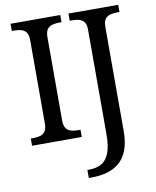

<svg xmlns="http://www.w3.org/2000/svg" viewBox="-101 -790 897 1107"><g transform="rotate(-10 348.0 -237.0)"><path d="M38 0V-42H51Q74 -42 92.5 -47Q111 -52 122 -67.5Q133 -83 133 -114V-600Q133 -632 122 -647Q111 -662 92.5 -667Q74 -672 51 -672H38V-714H329V-672H316Q294 -672 275 -667Q256 -662 245 -647Q234 -632 234 -600V-114Q234 -83 245 -67.5Q256 -52 275 -47Q294 -42 316 -42H329V0ZM328 240V193H337Q380 193 410 176.5Q440 160 456 119.5Q472 79 472 9V-604Q472 -634 460.5 -648.5Q449 -663 430.5 -667.5Q412 -672 390 -672H377V-714H668V-672H655Q633 -672 614 -667Q595 -662 584 -647Q573 -632 573 -600V8Q573 75 555.5 120Q538 165 507 191Q476 217 434.5 228.5Q393 240 345 240Z"/></g></svg>

Font: Noto Serif Tamil
Style: Regular
Weight: 400
Designer: Indian Type Foundry, Tom Grace, and the Monotype Design Team
Foundry: Monotype Imaging Inc.
Version: Version 2.003